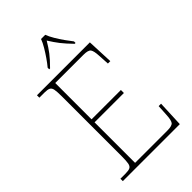

<svg xmlns="http://www.w3.org/2000/svg" viewBox="-272 -1030 1129 1129"><g transform="rotate(-45 292.5 -465.5)"><path d="M50 0V-20H93Q118 -20 130 -26Q142 -32 145.5 -51Q149 -70 149 -108V-606Q149 -645 145.5 -663.5Q142 -682 130 -688Q118 -694 93 -694H50V-714H490L497 -551H477L473 -620Q471 -661 461 -675Q451 -689 412 -689H177V-387H421V-362H177V-25H446Q485 -25 495 -39Q505 -53 507 -94L511 -163H531L524 0ZM209 -784Q225 -803 243 -829Q261 -855 277 -882Q293 -909 301 -931H336Q344 -909 360 -882Q376 -855 394.5 -829Q413 -803 428 -784V-771H421Q384 -809 362.5 -836.5Q341 -864 318 -901Q296 -864 275 -836.5Q254 -809 216 -771H209Z"/></g></svg>

Font: Noto Serif Telugu Thin
Style: Regular
Weight: 100
Designer: Jelle Bosma - Monotype Design Team
Foundry: Monotype Imaging Inc.
Version: Version 2.005; ttfautohint (v1.8.4.7-5d5b)